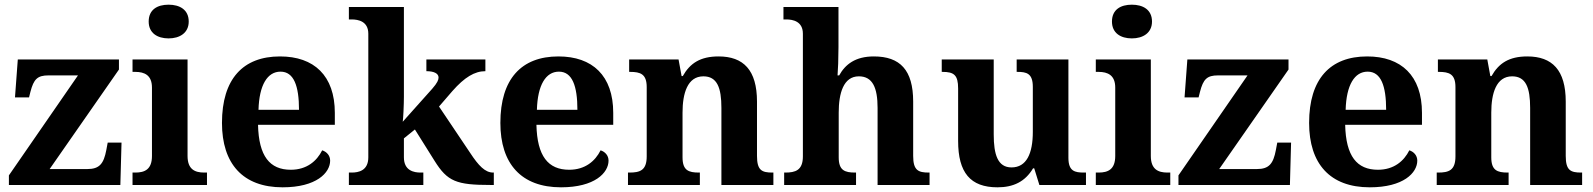

<svg xmlns="http://www.w3.org/2000/svg" viewBox="-20 -790 6803 820"><path d="M18 0H494L499 -181H440L434 -149C423 -91 405 -68 353 -68H192L488 -493V-536H56L44 -374H104L110 -398C124 -452 140 -468 187 -468H313L18 -41Z M700 -626C747 -626 786 -649 786 -698C786 -749 747 -770 700 -770C652 -770 615 -749 615 -698C615 -649 652 -626 700 -626ZM546 0H864V-53H852C812 -53 781 -67 781 -124V-536H546V-483H558C597 -483 629 -469 629 -416V-124C629 -67 599 -53 558 -53H546Z M1187 10C1331 10 1390 -52 1390 -104C1390 -126 1375 -142 1356 -148C1333 -102 1290 -65 1222 -65C1132 -65 1085 -123 1082 -257H1410V-308C1410 -467 1321 -549 1176 -549C1018 -549 928 -453 928 -265C928 -91 1017 10 1187 10ZM1257 -321H1084C1087 -427 1122 -484 1178 -484C1235 -484 1257 -423 1257 -321Z M1470 0H1788V-53H1776C1748 -53 1705 -61 1705 -118V-199L1752 -237L1836 -103C1891 -15 1929 0 2075 0H2089V-53H2086C2052 -53 2024 -82 1988 -137L1855 -335L1912 -401C1964 -460 2007 -486 2053 -486V-536H1801V-486C1834 -486 1853 -476 1853 -459C1853 -449 1848 -436 1826 -411L1700 -270C1702 -280 1705 -342 1705 -377V-760H1470V-707H1482C1510 -707 1553 -699 1553 -646V-118C1553 -61 1511 -53 1482 -53H1470Z M2376 10C2520 10 2579 -52 2579 -104C2579 -126 2564 -142 2545 -148C2522 -102 2479 -65 2411 -65C2321 -65 2274 -123 2271 -257H2599V-308C2599 -467 2510 -549 2365 -549C2207 -549 2117 -453 2117 -265C2117 -91 2206 10 2376 10ZM2446 -321H2273C2276 -427 2311 -484 2367 -484C2424 -484 2446 -423 2446 -321Z M2662 0H2969V-53H2965C2921 -53 2895 -62 2895 -118V-309C2895 -391 2916 -464 2984 -464C3043 -464 3061 -415 3061 -329V0H3283V-53H3279C3234 -53 3213 -62 3213 -124V-356C3213 -491 3155 -549 3049 -549C2971 -549 2927 -520 2896 -465H2891L2878 -536H2667V-483H2671C2715 -483 2742 -474 2742 -418V-122C2742 -62 2713 -53 2668 -53H2662Z M3329 0H3636V-53H3632C3588 -53 3562 -62 3562 -118V-309C3562 -391 3582 -464 3648 -464C3707 -464 3728 -415 3728 -329V0H3950V-53H3947C3902 -53 3880 -62 3880 -124V-356C3880 -491 3824 -549 3712 -549C3633 -549 3590 -515 3564 -468H3557C3559 -489 3561 -541 3561 -588V-760H3326V-707H3338C3366 -707 3409 -699 3409 -646V-122C3409 -62 3376 -53 3334 -53H3329Z M4240 10C4308 10 4358 -14 4392 -71H4397L4419 0H4618V-53H4610C4571 -53 4543 -58 4543 -116V-536H4322V-483H4325C4364 -483 4391 -477 4391 -419V-227C4391 -134 4364 -75 4300 -75C4241 -75 4224 -130 4224 -216V-536H4002V-483H4005C4054 -483 4072 -470 4072 -412V-188C4072 -53 4124 10 4240 10Z M4814 -626C4861 -626 4900 -649 4900 -698C4900 -749 4861 -770 4814 -770C4766 -770 4729 -749 4729 -698C4729 -649 4766 -626 4814 -626ZM4660 0H4978V-53H4966C4926 -53 4895 -67 4895 -124V-536H4660V-483H4672C4711 -483 4743 -469 4743 -416V-124C4743 -67 4713 -53 4672 -53H4660Z M5013 0H5489L5494 -181H5435L5429 -149C5418 -91 5400 -68 5348 -68H5187L5483 -493V-536H5051L5039 -374H5099L5105 -398C5119 -452 5135 -468 5182 -468H5308L5013 -41Z M5830 10C5974 10 6033 -52 6033 -104C6033 -126 6018 -142 5999 -148C5976 -102 5933 -65 5865 -65C5775 -65 5728 -123 5725 -257H6053V-308C6053 -467 5964 -549 5819 -549C5661 -549 5571 -453 5571 -265C5571 -91 5660 10 5830 10ZM5900 -321H5727C5730 -427 5765 -484 5821 -484C5878 -484 5900 -423 5900 -321Z M6116 0H6423V-53H6419C6375 -53 6349 -62 6349 -118V-309C6349 -391 6370 -464 6438 -464C6497 -464 6515 -415 6515 -329V0H6737V-53H6733C6688 -53 6667 -62 6667 -124V-356C6667 -491 6609 -549 6503 -549C6425 -549 6381 -520 6350 -465H6345L6332 -536H6121V-483H6125C6169 -483 6196 -474 6196 -418V-122C6196 -62 6167 -53 6122 -53H6116Z"/></svg>

Font: Noto Serif Georgian Bold
Style: Regular
Weight: 700
Designer: Monotype Design Team, Akaki Razmadze
Foundry: Google LLC
Version: Version 2.003